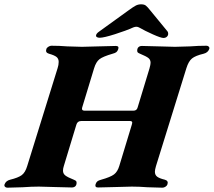

<svg xmlns="http://www.w3.org/2000/svg" viewBox="-67 -867 990 890"><path d="M-46 -12Q-40 -29 -20 -34Q17 -43 33.5 -55Q50 -67 59 -97L200 -551Q205 -566 205 -580Q205 -595 195 -603Q185 -611 160 -618Q142 -623 148 -640Q150 -646 157.5 -650.5Q165 -655 171 -655Q208 -655 245 -652Q295 -650 313 -650L389 -652Q447 -654 470 -654Q486 -654 481 -639Q478 -630 472.5 -625.5Q467 -621 455 -618Q410 -605 394 -592.5Q378 -580 369 -550L314 -369Q313 -367 313 -363Q313 -354 325 -354H552Q567 -354 571 -369L626 -550Q631 -568 631 -576Q631 -590 621 -598Q611 -606 582 -618Q575 -621 572 -623.5Q569 -626 569 -632Q569 -643 575 -648.5Q581 -654 591 -654Q614 -654 670 -652Q726 -650 744 -650Q762 -650 814 -652Q853 -655 890 -655Q897 -655 901 -650.5Q905 -646 903 -640Q897 -623 877 -618Q839 -609 823 -596Q807 -583 797 -551L656 -97Q651 -80 651 -71Q651 -56 661.5 -48Q672 -40 697 -34Q715 -29 709 -12Q707 -6 700 -1.5Q693 3 686 3Q667 3 617 1Q578 -2 544 -2L468 0Q410 2 387 2Q372 2 376 -13Q379 -22 384.5 -26.5Q390 -31 402 -34Q445 -46 461.5 -58.5Q478 -71 486 -98L544 -289Q546 -295 546 -298Q546 -306 536 -306H309Q292 -306 287 -289L229 -98Q225 -86 225 -76Q225 -62 236 -53.5Q247 -45 275 -34Q282 -31 285 -28.5Q288 -26 288 -20Q288 -9 282 -3.5Q276 2 266 2Q243 2 187 0Q131 -2 113 -2Q79 -2 38 1Q-14 3 -33 3Q-40 3 -44 -1.5Q-48 -6 -46 -12ZM378 -701Q378 -711 393 -721L526 -817Q552 -836 563 -841.5Q574 -847 587 -847Q601 -847 608.5 -841.5Q616 -836 631 -817L709 -722Q714 -716 712 -705Q710 -699 704.5 -695Q699 -691 691 -691Q679 -691 642 -707.5Q605 -724 577 -740Q571 -743 565 -743Q559 -743 551 -740Q518 -725 466 -708.5Q414 -692 395 -692Q388 -692 383 -694.5Q378 -697 378 -701Z"/></svg>

Font: EB Garamond ExtraBold
Style: Italic
Weight: 800
Italic angle: -17.2°
Designer: Georg Duffner and Octavio Pardo
Foundry: Georg Duffner
Version: Version 1.000